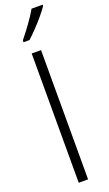

<svg xmlns="http://www.w3.org/2000/svg" viewBox="-189 -1027 600 1061"><g transform="rotate(-20 111.5 -496.5)"><path d="M129 0H74V-760H129ZM223 -985Q208 -963 184.5 -935Q161 -907 135 -880Q109 -853 88 -834H53V-845Q83 -882 110.5 -920Q138 -958 158 -993H223Z"/></g></svg>

Font: Noto Sans Georgian Condensed Light
Style: Regular
Weight: 300
Width: 3
Designer: Monotype Design Team, Akaki Razmadze
Foundry: Google LLC
Version: Version 2.005; ttfautohint (v1.8.4.7-5d5b)